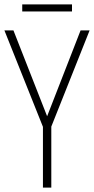

<svg xmlns="http://www.w3.org/2000/svg" viewBox="-20 -852 427 872"><path d="M307 -832H81V-800H307ZM194 -324 41 -714H0L175 -276V0H213V-277L387 -714H346Z"/></svg>

Font: Noto Sans Condensed ExtraLight
Style: Regular
Weight: 200
Width: 3
Designer: Monotype Design Team
Foundry: Monotype Imaging Inc.
Version: Version 2.013